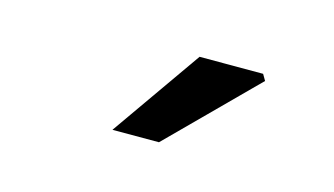

<svg xmlns="http://www.w3.org/2000/svg" viewBox="-38 -837 624 359"><g transform="rotate(15 274.5 -657.0)"><path d="M192 -570 314 -744H437L444 -732L282 -570Z"/></g></svg>

Font: Source Sans 3 SemiBold
Style: Regular
Weight: 600
Designer: Paul D. Hunt
Foundry: Adobe
Version: Version 3.046;hotconv 1.0.118;makeotfexe 2.5.65603